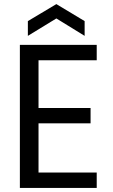

<svg xmlns="http://www.w3.org/2000/svg" viewBox="-20 -917 553 937"><path d="M452 -623C452 -623 452 -698 452 -698C452 -698 77 -698 77 -698C77 -698 77 0 77 0C77 0 452 0 452 0C452 0 452 -75 452 -75C452 -75 168 -75 168 -75C168 -75 168 -315 168 -315C168 -315 422 -315 422 -315C422 -315 422 -390 422 -390C422 -390 168 -390 168 -390C168 -390 168 -623 168 -623C168 -623 452 -623 452 -623ZM393 -742C393 -742 393 -814 393 -814C393 -814 255 -897 255 -897C255 -897 116 -814 116 -814C116 -814 116 -742 116 -742C116 -742 255 -827 255 -827C255 -827 393 -742 393 -742Z"/></svg>

Font: Girnar Poppins
Style: Regular
Weight: 500
Designer: Ninad Kale (Devanagari), Jonny Pinhorn (Latin)
Foundry: Indian Type Foundry
Version: ""